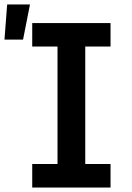

<svg xmlns="http://www.w3.org/2000/svg" viewBox="-69 -838 589 858"><path d="M75 0V-105H188V-630H75V-735H425V-630H312V-105H425V0ZM-49 -661 -37 -818H65L34 -661Z"/></svg>

Font: Iosevka Curly Extrabold
Style: Regular
Weight: 800
Monospace: yes
Designer: Belleve Invis
Foundry: Belleve Invis
Version: Version 22.1.2; ttfautohint (v1.8.4)